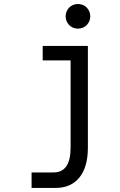

<svg xmlns="http://www.w3.org/2000/svg" viewBox="-20 -716 590 944"><path d="M363.3 -696.3Q376 -696.3 387.2 -691.7Q398.4 -687 406.5 -678.7Q414.6 -670.4 419.2 -659.4Q423.8 -648.4 423.8 -635.7Q423.8 -623.5 419.2 -612.3Q414.6 -601.1 406.5 -592.8Q398.4 -584.5 387.2 -579.8Q376 -575.2 363.3 -575.2Q350.6 -575.2 339.4 -579.8Q328.1 -584.5 320.1 -592.8Q312 -601.1 307.4 -612.3Q302.7 -623.5 302.7 -635.7Q302.7 -648.4 307.4 -659.4Q312 -670.4 320.1 -678.7Q328.1 -687 339.4 -691.7Q350.6 -696.3 363.3 -696.3ZM412.1 9.8Q412.1 105 370.6 156.5Q329.1 208 252.9 208H135.3V131.8H243.7Q285.2 131.8 306.2 101.3Q327.1 70.8 327.1 9.8V-418.9H189.9V-490.2H412.1Z"/></svg>

Font: Code New Roman
Style: Regular
Weight: 400
Monospace: yes
Designer: Sam Radian
Foundry: Code New Roman
Version: Version 2.00 November 29, 2014